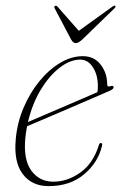

<svg xmlns="http://www.w3.org/2000/svg" viewBox="-20 -642 424 670"><path d="M336 -133.5Q322.5 -75 273.5 -33.8Q224.5 7.5 149.5 7.5Q91 7.5 59.2 -34.8Q27.5 -77 35 -156.5Q40 -213.5 62 -265.5Q84 -317.5 117.2 -358.2Q150.5 -399 189.8 -422.5Q229 -446 269 -446Q308.5 -446 331.2 -416.5Q354 -387 354 -348Q354 -337 366.5 -341.5Q376 -344.5 376.5 -337.5Q377 -331.5 362.5 -325Q351 -320 323.8 -308.2Q296.5 -296.5 261 -281.2Q225.5 -266 189 -250.2Q152.5 -234.5 121.8 -221.5Q91 -208.5 74.5 -201.5Q70.5 -181.5 68.5 -161.5Q61 -85.5 89.2 -46.8Q117.5 -8 166 -8Q215.5 -8 260.2 -39.8Q305 -71.5 325 -135.5Q327 -143 332 -143Q338 -143 336 -133.5ZM260 -434Q225 -434 188.5 -406Q152 -378 122.2 -328.8Q92.5 -279.5 77.5 -216Q97 -224.5 129.5 -238.5Q162 -252.5 198.5 -268Q235 -283.5 267.8 -297.8Q300.5 -312 320 -320.5Q321.5 -327.5 321.5 -341.5Q321.5 -380.5 304.2 -407.2Q287 -434 260 -434ZM266.5 -503.5Q253 -491.5 244.5 -491.5Q235.5 -491.5 228.5 -503.5L171 -612.5Q167.5 -618.5 172 -621.5Q175.5 -623.5 180.5 -619L255 -534.5L372.5 -619Q380 -624 382.5 -621.5Q385 -618.5 379 -612.5Z"/></svg>

Font: Fraunces 72pt Thin
Style: Italic
Weight: 100
Italic angle: -16°
Version: Version 1.000;[b76b70a41]